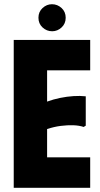

<svg xmlns="http://www.w3.org/2000/svg" viewBox="-20 -889 472 909"><path d="M407 -700V-556H203V-408Q233 -419 265 -425.5Q297 -432 328 -434Q359 -436 386 -433V-294L376 -288Q355 -295 327.5 -296Q300 -297 268 -293Q236 -289 203 -278V-144H407V0H45V-700ZM227 -741Q201 -741 181.5 -759Q162 -777 162 -805Q162 -833 181.5 -851Q201 -869 226 -869Q252 -869 271.5 -851Q291 -833 291 -805Q291 -777 271.5 -759Q252 -741 227 -741Z"/></svg>

Font: Phudu
Style: Bold
Weight: 700
Version: Version 1.005;gftools[0.9.23]